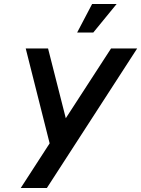

<svg xmlns="http://www.w3.org/2000/svg" viewBox="-20 -943 708 963"><path d="M84 0H215L668 -700H537L310 -350L221 -700H109L229 -224ZM367 -780H448L565 -923H442Z"/></svg>

Font: Uncut Sans Semibold Italic
Style: Regular
Weight: 600
Italic angle: -11°
Designer: Kasper Nordkvist
Foundry: UNCUT.wtf
Version: Version 1.304;Glyphs 3.2 (3246)